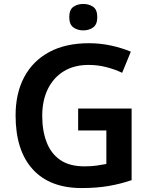

<svg xmlns="http://www.w3.org/2000/svg" viewBox="-20 -943 765 973"><path d="M376 -393H647V-30Q591 -11 530.5 -0.5Q470 10 394 10Q232 10 145.5 -85.5Q59 -181 59 -358Q59 -470 102.5 -552Q146 -634 229 -679Q312 -724 431 -724Q489 -724 543.5 -712Q598 -700 643 -681L599 -574Q564 -591 520 -602.5Q476 -614 429 -614Q356 -614 303.5 -582Q251 -550 222.5 -492Q194 -434 194 -356Q194 -281 216 -223Q238 -165 285 -132.5Q332 -100 408 -100Q445 -100 471 -104Q497 -108 519 -112V-282H376ZM402 -923Q431 -923 452 -908.5Q473 -894 473 -856Q473 -819 452 -804Q431 -789 402 -789Q373 -789 352 -804Q331 -819 331 -856Q331 -894 352 -908.5Q373 -923 402 -923Z"/></svg>

Font: Noto Sans Lisu SemiBold
Style: Regular
Weight: 600
Designer: Monotype Design Team. David Williams.
Foundry: Monotype Imaging Inc.
Version: Version 2.102; ttfautohint (v1.8.4.7-5d5b)